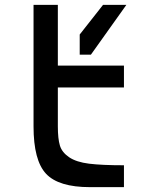

<svg xmlns="http://www.w3.org/2000/svg" viewBox="-20 -770 658 790"><path d="M350 0Q221 0 169.5 -55Q118 -110 118 -250V-750H218V-500H490V-410H218V-250Q218 -199 226.5 -171Q235 -143 264.5 -123Q294 -103 346.5 -96.5Q399 -90 490 -90V0ZM308 -545V-628L404 -750H500L354 -545Z"/></svg>

Font: Hermit
Style: Regular
Weight: 400
Designer: Pablo Caro
Version: Version 2.000;PS 002.000;hotconv 1.0.88;makeotf.lib2.5.64775